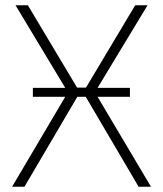

<svg xmlns="http://www.w3.org/2000/svg" viewBox="-20 -710 620 730"><path d="M507 0H554L351 -342H474V-376H351L541 -690H494L307 -377H273L86 -690H39L228 -376H105V-342H228L26 0H73L274 -342H306Z"/></svg>

Font: Exo 2 Extra Light
Style: Regular
Weight: 250
Designer: Natanael Gama
Version: Version 1.001;PS 001.001;hotconv 1.0.88;makeotf.lib2.5.64775